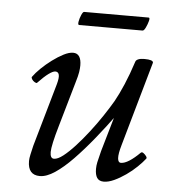

<svg xmlns="http://www.w3.org/2000/svg" viewBox="-46 -600 579 655"><g transform="rotate(5 244.0 -272.5)"><path d="M114 13Q73 13 73 -35Q73 -44 76 -57.5Q79 -71 83 -88L145 -305Q151 -327 148.5 -337Q146 -347 136 -347Q128 -347 113.5 -336.5Q99 -326 77 -303Q75 -301 69 -304.5Q63 -308 59.5 -313.5Q56 -319 58 -322Q68 -336 84.5 -352Q101 -368 120.5 -382.5Q140 -397 158.5 -406.5Q177 -416 191 -416Q205 -416 212 -405.5Q219 -395 219 -375Q219 -365 217 -352Q215 -339 208 -316L164 -163Q154 -129 149 -106Q144 -83 144 -72Q144 -50 157 -50Q170 -50 188.5 -64.5Q207 -79 228.5 -102.5Q250 -126 272 -154.5Q294 -183 313 -211.5Q332 -240 346 -264Q360 -289 375 -324Q390 -359 405 -405Q407 -410 414.5 -413Q422 -416 435 -416Q450 -416 457.5 -413.5Q465 -411 465 -406L383 -117Q374 -86 375 -71Q376 -56 386 -56Q398 -56 414.5 -66.5Q431 -77 450 -96Q454 -100 459.5 -96Q465 -92 469 -86.5Q473 -81 471 -78Q461 -65 444.5 -49Q428 -33 408 -19Q388 -5 368.5 4Q349 13 333 13Q317 13 310 2.5Q303 -8 303 -28Q303 -39 305.5 -51Q308 -63 315 -90L355 -228L361 -223Q327 -176 292.5 -133.5Q258 -91 226 -58Q194 -25 165.5 -6Q137 13 114 13ZM203 -512Q198 -512 200 -523.5Q202 -535 207 -546.5Q212 -558 216 -558H437Q442 -558 439 -546.5Q436 -535 430.5 -523.5Q425 -512 420 -512Z"/></g></svg>

Font: Junicode VF
Style: Italic
Weight: 400
Italic angle: -11°
Designer: Peter S. Baker
Version: Version 2.209